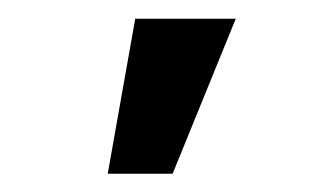

<svg xmlns="http://www.w3.org/2000/svg" viewBox="-20 -802 335 208"><path d="M126.5 -781.7H235.4L167 -613.8H96.7Z"/></svg>

Font: Roboto Medium
Style: Regular
Weight: 500
Designer: Google
Version: Version 2.134; 2016; ttfautohint (v1.6)